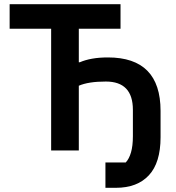

<svg xmlns="http://www.w3.org/2000/svg" viewBox="-20 -718 841 916"><path d="M483 57H580Q596 40 605 9Q614 -22 614 -68V-194Q614 -329 485 -329Q443 -329 411 -324Q379 -319 356 -309V0H224V-581H26V-698H555V-581H356V-421H361Q386 -432 419.5 -438Q453 -444 495 -444Q746 -444 746 -189V-63Q746 58 690.5 118Q635 178 533 178H483Z"/></svg>

Font: IBM Plex Sans SmBld
Style: Regular
Weight: 600
Designer: Mike Abbink, Paul van der Laan, Pieter van Rosmalen
Foundry: Bold Monday
Version: Version 3.005